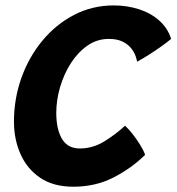

<svg xmlns="http://www.w3.org/2000/svg" viewBox="-20 -683 651 708"><path d="M515 -112Q465.5 -63 399 -28.8Q332.5 5.5 250.5 5.5Q177 5.5 128.5 -27.2Q80 -60 55.8 -114.5Q31.5 -169 31.5 -234.5Q31.5 -319 59 -396Q86.5 -473 136.5 -533.2Q186.5 -593.5 253.5 -628.2Q320.5 -663 399.5 -663Q448.5 -663 492.2 -649Q536 -635 567.2 -607.2Q598.5 -579.5 611 -539.5Q595.5 -526.5 572.5 -510.2Q549.5 -494 526 -479.2Q502.5 -464.5 485.5 -455.5Q485 -461 480.5 -474.8Q476 -488.5 464.8 -503.5Q453.5 -518.5 433.2 -529Q413 -539.5 381 -539.5Q338 -539.5 302.5 -514.8Q267 -490 241.2 -449.8Q215.5 -409.5 201.5 -361.5Q187.5 -313.5 187.5 -267Q187.5 -207.5 208.2 -171.5Q229 -135.5 274.5 -135.5Q322.5 -135.5 365.2 -162Q408 -188.5 441 -219.5Q453.5 -208.5 468.8 -189Q484 -169.5 497 -148.5Q510 -127.5 515 -112Z"/></svg>

Font: Grandstander SemiBold
Style: Italic
Weight: 600
Italic angle: -15°
Designer: Tyler Finck
Foundry: Etcetera Type Co
Version: Version 1.200; ttfautohint (v1.8.3)